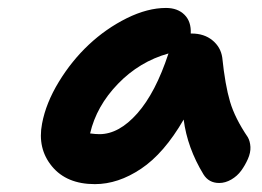

<svg xmlns="http://www.w3.org/2000/svg" viewBox="-20 -738 666 488"><path d="M221.2 -270Q149.4 -270 112.1 -315.2Q74.7 -360.4 86.9 -423.8Q96.7 -476.1 129.4 -529.8Q162.1 -583.5 205.8 -624.5Q249.5 -665.5 302.2 -691.7Q355 -717.8 401.9 -717.8Q431.6 -717.8 449 -700.4Q466.3 -683.1 464.8 -652.8H466.8Q499 -652.8 520 -635.5Q541 -618.2 544.9 -591.8Q552.2 -521.5 564.7 -479.5Q577.1 -437.5 609.9 -389.2Q615.7 -378.9 616.5 -364.5Q617.2 -350.1 610.1 -334Q603 -317.9 593 -304.2Q583 -290.5 567.9 -281.7Q552.7 -272.9 537.1 -272.9Q510.7 -272.9 497.1 -294.9Q456.1 -362.3 446.8 -434.1Q397 -348.1 338.6 -309.1Q280.3 -270 221.2 -270ZM232.9 -397Q282.2 -397 328.9 -449.7Q375.5 -502.4 408.2 -602.1Q334.5 -581.5 279.8 -524.9Q225.1 -468.3 209 -398.9Q222.7 -397 232.9 -397Z"/></svg>

Font: Shantell Sans Bouncy
Style: Italic
Weight: 600
Italic angle: -11.31°
Designer: Stephen Nixon, Anya Danilova, Shantell Martin
Foundry: Arrow Type
Version: Version 1.006;[9816181b4]